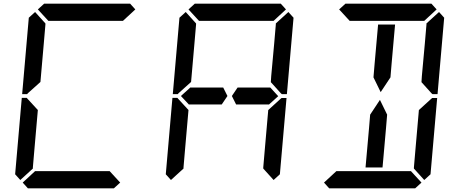

<svg xmlns="http://www.w3.org/2000/svg" viewBox="-20 -1020 2488 1040"><path d="M185 -969 219 -1000H685L713 -969L646 -907H626H490H398H262H242ZM631 -31 597 0H131L103 -31L170 -93H190H326H418H554H574ZM131 -515 127 -510H100L136 -924L170 -955L226 -893V-887L217 -782L199 -576ZM90 -45 62 -76 98 -490H125L129 -485L185 -424L167 -218L158 -113V-107Z M1444 -546 1487 -499 1436 -453V-454H1418H1416H1287H1266H1259L1236 -500L1267 -546H1274H1295H1308ZM960 -500 1012 -547V-546H1148H1189L1212 -500L1181 -454H1024H1021H1004V-453ZM1001 -969 1035 -1000H1501L1529 -969L1462 -907H1442H1306H1214H1078H1058ZM1500 -485 1505 -489H1532L1496 -76L1462 -45L1406 -107V-113L1415 -218L1433 -424ZM1542 -955 1570 -924 1534 -510H1507L1502 -514L1447 -575L1449 -607L1465 -782L1474 -887V-893ZM947 -515 943 -510H916L952 -924L986 -955L1042 -893V-887L1033 -782L1015 -576ZM906 -45 878 -76 914 -490H941L945 -485L1001 -424L983 -218L974 -113V-107Z M2009 -673 2028 -887H2120L2119 -876L2101 -673L2095 -601L2042 -521L2003 -601ZM2056 -157 2052 -113H1960L1979 -327L1985 -399L2038 -479L2077 -399L2071 -327ZM1817 -969 1851 -1000H2317L2345 -969L2278 -907H2258H2122H2030H1894H1874ZM2316 -485 2321 -489H2348L2312 -76L2278 -45L2222 -107V-113L2231 -218L2249 -424ZM2263 -31 2229 0H1763L1735 -31L1802 -93H1822H1958H2050H2186H2206ZM2358 -955 2386 -924 2350 -510H2323L2318 -514L2263 -575L2265 -607L2281 -782L2290 -887V-893Z"/></svg>

Font: DSEG14 Classic
Style: Italic
Weight: 400
Italic angle: -5°
Designer: Keshikan(Twitter:@keshinomi_88pro)
Version: Version 0.46